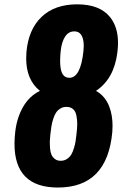

<svg xmlns="http://www.w3.org/2000/svg" viewBox="-20 -840 575 873"><path d="M295.4 -486.3Q346.7 -486.3 359.4 -607.9Q360.8 -620.6 360.8 -631.3Q360.8 -656.7 353.5 -673.3Q343.3 -697.3 317.9 -697.3Q291.5 -697.3 275.9 -673.3Q260.3 -649.4 255.9 -607.9Q253.4 -583.5 253.4 -563.5Q253.4 -534.2 258.8 -516.6Q268.1 -486.3 295.4 -486.3ZM255.9 -108.9Q272 -108.9 284.4 -117.2Q296.9 -125.5 304 -137.2Q311 -148.9 316.4 -167Q321.8 -185.1 323.7 -198.2Q325.7 -211.4 327.6 -229Q331.1 -256.8 331.1 -275.4Q331.1 -276.9 331.1 -277.8Q331.1 -294.9 327.6 -313.5Q324.2 -333 312.7 -343.5Q301.3 -354 281.7 -354Q266.1 -354 254.2 -346.4Q242.2 -338.9 234.9 -327.9Q227.5 -316.9 221.9 -299.1Q216.3 -281.2 213.9 -265.9Q211.4 -250.5 209 -229Q207 -211.4 206.5 -197.8Q206.5 -194.3 206.5 -190.4Q206.5 -178.7 207.5 -166Q209 -148.4 213.9 -137Q218.8 -125.5 229.5 -117.2Q240.2 -108.9 255.9 -108.9ZM243.2 12.7Q45.9 12.7 45.9 -186Q45.9 -211.9 49.3 -240.7Q56.6 -304.7 85 -354Q113.3 -403.3 161.6 -426.8Q99.1 -476.6 99.1 -574.2Q99.1 -587.4 100.1 -602.1Q108.9 -705.6 168.7 -762.9Q228.5 -820.3 331.1 -820.3Q433.1 -820.3 480 -762.7Q516.6 -717.8 516.6 -645Q516.6 -624.5 513.7 -602.1Q499 -481.9 416.5 -426.8Q459 -403.3 477.5 -353.5Q491.7 -315.4 491.7 -269Q491.7 -255.4 490.7 -240.7Q468.3 12.7 243.2 12.7Z"/></svg>

Font: Oswald
Style: Bold
Weight: 700
Designer: Vernon Adams
Foundry: Vernon Adams
Version: 3.0; ttfautohint (v0.94.23-7a4d-dirty) -l 8 -r 50 -G 200 -x 